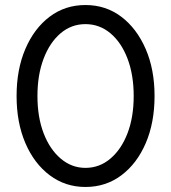

<svg xmlns="http://www.w3.org/2000/svg" viewBox="-20 -732 681 764"><path d="M320 12Q240 12 178 -34.5Q116 -81 81 -162.5Q46 -244 46 -350Q46 -456 81 -537.5Q116 -619 177.5 -665.5Q239 -712 320 -712Q401 -712 462.5 -665.5Q524 -619 559.5 -537.5Q595 -456 595 -350Q595 -244 560 -162.5Q525 -81 463 -34.5Q401 12 320 12ZM320 -64Q376 -64 419.5 -101Q463 -138 487.5 -202Q512 -266 512 -350Q512 -434 487.5 -498.5Q463 -563 419.5 -599.5Q376 -636 320 -636Q264 -636 221 -599.5Q178 -563 153.5 -498.5Q129 -434 129 -350Q129 -266 153.5 -202Q178 -138 221.5 -101Q265 -64 320 -64Z"/></svg>

Font: Figtree Light
Style: Regular
Weight: 400
Version: Version 2.002